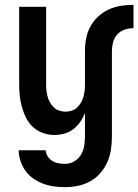

<svg xmlns="http://www.w3.org/2000/svg" viewBox="-20 -548 570 791"><path d="M330 -338Q330 -364 335 -390Q340 -416 352.5 -439Q365 -462 384.5 -480Q404 -498 428 -509Q452 -520 478 -524Q504 -528 530 -528V-432Q512 -432 494 -426Q476 -420 463.5 -406.5Q451 -393 446 -374.5Q441 -356 441 -338ZM248 223Q225 223 202.5 220Q180 217 158.5 209Q137 201 118 188Q99 175 85.5 156.5Q72 138 64.5 115.5Q57 93 57 71H168Q169 84 176.5 96Q184 108 195.5 115Q207 122 220.5 124.5Q234 127 248 127Q268 127 285.5 117Q303 107 313 90.5Q323 74 326.5 54.5Q330 35 330 15V-82Q322 -62 310 -45Q298 -28 281.5 -15.5Q265 -3 245 2.5Q225 8 204 8Q180 8 157 0Q134 -8 116.5 -24Q99 -40 88 -61.5Q77 -83 70.5 -106Q64 -129 61.5 -152.5Q59 -176 59 -200V-520H170V-200Q170 -187 171.5 -174Q173 -161 176.5 -148.5Q180 -136 186.5 -125Q193 -114 202.5 -105Q212 -96 224.5 -92Q237 -88 250 -88Q263 -88 275.5 -92Q288 -96 297.5 -105Q307 -114 313.5 -125Q320 -136 323.5 -148.5Q327 -161 328.5 -174Q330 -187 330 -200V-338H441V15Q441 42 437 68.5Q433 95 422 120Q411 145 393 165.5Q375 186 351.5 199Q328 212 301.5 217.5Q275 223 248 223Z"/></svg>

Font: Iosevka Custom
Style: Bold
Weight: 700
Monospace: yes
Designer: Belleve Invis
Foundry: Belleve Invis
Version: Version 30.3.3; ttfautohint (v1.8.3)